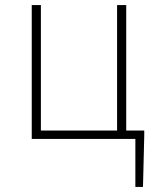

<svg xmlns="http://www.w3.org/2000/svg" viewBox="-20 -547 616 756"><path d="M548 -33V-13L543 189H513V0H105V-527H141V-33H441V-527H477V-33Z"/></svg>

Font: SpoqaHanSansJP-Thin
Style: Regular
Weight: 250
Designer: [Source Han Sans]
Ryoko NISHIZUKA  (kana & ideographs); Paul D. Hunt (Latin, Greek & Cyrillic); Wenlong ZHANG  (bopomofo
Foundry: Spoqa (http://bi.spoqa.com)
Version: Version 1.002.20150607